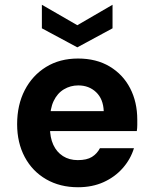

<svg xmlns="http://www.w3.org/2000/svg" viewBox="-20 -775 644 807"><path d="M308 12Q232 12 174 -21.5Q116 -55 84 -115Q52 -175 52 -253Q52 -334 84 -396Q116 -458 173.5 -493.5Q231 -529 308 -529Q385 -529 441 -495.5Q497 -462 527 -404Q557 -346 557 -272Q557 -262 557 -249.5Q557 -237 555 -224H151V-308H416Q414 -359 384 -387.5Q354 -416 309 -416Q276 -416 248.5 -399.5Q221 -383 205.5 -350.5Q190 -318 190 -268V-239Q190 -197 204 -166.5Q218 -136 244.5 -119Q271 -102 307 -102Q345 -102 366.5 -115.5Q388 -129 400 -152H543Q529 -106 496 -68.5Q463 -31 415.5 -9.5Q368 12 308 12ZM305 -576 156 -656V-755L305 -669L453 -755V-656Z"/></svg>

Font: DM Sans 11pt ExtraBold
Style: Regular
Weight: 800
Version: Version 4.004;gftools[0.9.30]